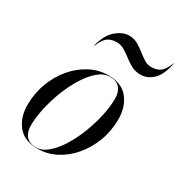

<svg xmlns="http://www.w3.org/2000/svg" viewBox="-165 -804 874 930"><g transform="rotate(30 272.0 -338.5)"><path d="M254 -629Q222 -629 202.5 -614Q183 -599 168 -560H166Q181 -624 217.2 -655.5Q253.5 -687 290 -687Q316.5 -687 337.8 -675Q359 -663 378.2 -647.5Q397.5 -632 416.2 -620Q435 -608 456 -608Q488.5 -608 507.8 -623Q527 -638 542 -677H544Q529 -606 498 -578Q467 -550 430 -550Q401 -550 378.8 -562Q356.5 -574 336.8 -589.5Q317 -605 297.2 -617Q277.5 -629 254 -629ZM178.5 10Q103 10 66.5 -36Q30 -82 30 -149.5Q30 -215 51.8 -273Q73.5 -331 111 -375.2Q148.5 -419.5 196.8 -444.8Q245 -470 298 -470Q374 -470 410.2 -423.8Q446.5 -377.5 446.5 -310Q446.5 -244.5 424.8 -186.5Q403 -128.5 365.5 -84.2Q328 -40 279.8 -15Q231.5 10 178.5 10ZM168.5 8Q201 8 232.2 -18.2Q263.5 -44.5 290.8 -88Q318 -131.5 338.5 -184Q359 -236.5 370.8 -289.8Q382.5 -343 382.5 -387.5Q382.5 -424.5 364.5 -446Q346.5 -467.5 308 -467.5Q275.5 -467.5 244.2 -441.2Q213 -415 185.8 -371.5Q158.5 -328 138 -275.5Q117.5 -223 105.8 -169.8Q94 -116.5 94 -72Q94 -35.5 112.2 -13.8Q130.5 8 168.5 8Z"/></g></svg>

Font: Bodoni* 96pt
Style: Italic
Weight: 400
Italic angle: -13°
Version: Version 2.3